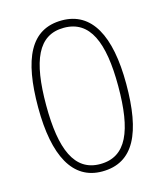

<svg xmlns="http://www.w3.org/2000/svg" viewBox="-110 -807 771 901"><g transform="rotate(-15 275.5 -357.0)"><path d="M275 10C430 10 490 -122 490 -358C490 -594 419 -724 275 -724C122 -724 62 -593 62 -358C62 -121 133 10 275 10ZM275 -26C151 -26 101 -143 101 -358C101 -574 149 -688 275 -688C401 -688 451 -572 451 -358C451 -141 403 -26 275 -26Z"/></g></svg>

Font: Noto Sans Gurmukhi UI ExtraLight
Style: Regular
Weight: 200
Designer: Jelle Bosma - Monotype Design Team
Foundry: Monotype Imaging Inc.
Version: Version 2.004